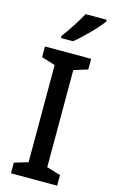

<svg xmlns="http://www.w3.org/2000/svg" viewBox="-141 -992 613 1044"><g transform="rotate(15 166.0 -470.5)"><path d="M323 -931V-941H204C180 -896 141 -836 108 -793V-781H176C222 -817 296 -893 323 -931ZM296 0V-60L218 -83V-630L296 -654V-714H36V-654L113 -630V-83L36 -60V0Z"/></g></svg>

Font: Noto Sans Devanagari UI SemiCondensed Medium
Style: Regular
Weight: 500
Width: 4
Designer: Jelle Bosma - Monotype Design Team
Foundry: Monotype Imaging Inc.
Version: Version 2.004